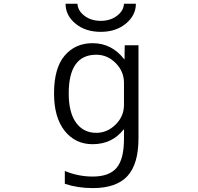

<svg xmlns="http://www.w3.org/2000/svg" viewBox="-20 -757 1040 1008"><path d="M707 -519.5V-30.3Q707 104.5 648.9 167.5Q590.8 230.5 466.8 230.5Q387.7 230.5 320.3 208V140.6Q390.6 169.9 466.8 169.9Q553.7 169.9 592.3 124Q630.9 78.1 630.9 -27.3V-77.1H628.9Q568.4 0 465.8 0Q375 0 319.3 -70.3Q263.7 -140.6 263.7 -266.6Q263.7 -399.4 319.3 -464.8Q375 -530.3 465.8 -530.3Q566.4 -530.3 631.8 -446.3H633.8L634.8 -519.5ZM630.9 -737.3H693.4Q693.4 -676.8 641.1 -633.3Q588.9 -589.8 508.8 -589.8Q428.7 -589.8 376.5 -632.8Q324.2 -675.8 324.2 -737.3H386.7Q388.7 -700.2 423.8 -673.8Q459 -647.5 508.8 -647.5Q558.6 -647.5 593.8 -673.8Q628.9 -700.2 630.9 -737.3ZM340.8 -266.6Q340.8 -166 379.4 -112.8Q418 -59.6 485.4 -59.6Q543 -59.6 586.9 -103Q630.9 -146.5 630.9 -206.1V-322.3Q630.9 -381.8 587.4 -425.8Q543.9 -469.7 485.4 -469.7Q340.8 -469.7 340.8 -266.6Z"/></svg>

Font: Gen Shin Gothic Monospace Normal
Style: Regular
Weight: 350
Designer: [Source Han Sans]
Ryoko NISHIZUKA  (kana & ideographs); Paul D. Hunt (Latin, Greek & Cyrillic); Wenlong ZHANG  (bopomofo
Version: Version 1.002.20150607